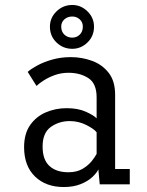

<svg xmlns="http://www.w3.org/2000/svg" viewBox="-20 -742 590 773"><path d="M236.5 11Q164.5 11 120.8 -31.5Q77 -74 77 -149.5Q77 -203.5 101.2 -238.2Q125.5 -273 164.8 -289.8Q204 -306.5 248.5 -306.5Q294 -306.5 326 -292Q358 -277.5 369 -265.5V-350Q369 -406 335.8 -427.5Q302.5 -449 256 -449Q226.5 -449 200.8 -439.8Q175 -430.5 155.8 -418Q136.5 -405.5 127 -396L91.5 -452.5Q104 -464 129.5 -478Q155 -492 189.8 -502Q224.5 -512 265.5 -512Q309.5 -512 350.2 -497.2Q391 -482.5 417.2 -449.2Q443.5 -416 443.5 -360.5V-61.5H502.5V0H381.5L376 -60Q369.5 -46 351.8 -29.2Q334 -12.5 305 -0.8Q276 11 236.5 11ZM255.5 -48.5Q289.5 -48.5 312.8 -62.5Q336 -76.5 349.8 -94Q363.5 -111.5 369 -122.5V-209.5Q358 -223.5 327 -239Q296 -254.5 261 -254.5Q217.5 -254.5 184.5 -230.8Q151.5 -207 151.5 -152Q151.5 -99 179 -73.8Q206.5 -48.5 255.5 -48.5ZM271 -545.5Q234 -545.5 207.5 -571Q181 -596.5 181 -634.5Q181 -670.5 207.5 -696.2Q234 -722 271 -722Q306 -722 332.2 -696.2Q358.5 -670.5 358.5 -634.5Q358.5 -596.5 332.2 -571Q306 -545.5 271 -545.5ZM271 -590.5Q288.5 -590.5 301 -602.5Q313.5 -614.5 313.5 -635Q313.5 -652.5 301 -664Q288.5 -675.5 271 -675.5Q252 -675.5 239.2 -664Q226.5 -652.5 226.5 -635Q226.5 -614.5 239.2 -602.5Q252 -590.5 271 -590.5Z"/></svg>

Font: Trispace SemiCondensed Light
Style: Regular
Weight: 300
Width: 4
Designer: Tyler Finck
Foundry: Etcetera Type Company
Version: Version 1.210; ttfautohint (v1.8.3)